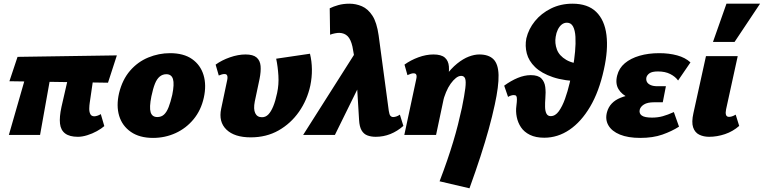

<svg xmlns="http://www.w3.org/2000/svg" viewBox="-20 -731 4137 1040"><path d="M402 10Q357 10 333 -8Q309 -26 305 -61.5Q301 -97 313 -152L373 -414H501L466 -174Q464 -161 463.5 -143.5Q463 -126 469 -113.5Q475 -101 491 -101Q497 -101 507 -104Q517 -107 526 -113L545 -48Q529 -34 504.5 -20.5Q480 -7 452.5 1.5Q425 10 402 10ZM28 0 147 -414H271L197 0ZM565 -283 31 -291 75 -423 613 -431Z M809 16Q736 16 689 -16.5Q642 -49 625.5 -103.5Q609 -158 625 -227Q643 -300 684.5 -348Q726 -396 783 -419.5Q840 -443 901 -443Q975 -443 1020.5 -411Q1066 -379 1082.5 -324.5Q1099 -270 1084 -202Q1069 -134 1028.5 -85Q988 -36 931 -10Q874 16 809 16ZM832 -97Q854 -97 868.5 -110.5Q883 -124 893.5 -151Q904 -178 913 -217Q925 -276 917 -302.5Q909 -329 881 -329Q861 -329 845.5 -316.5Q830 -304 819.5 -278Q809 -252 800 -209Q788 -149 796 -123Q804 -97 832 -97Z M1338 13Q1250 13 1206.5 -29Q1163 -71 1178 -142L1211 -299Q1213 -309 1212 -316Q1211 -323 1207.5 -326.5Q1204 -330 1196 -330Q1190 -330 1182 -328Q1174 -326 1165 -322L1148 -381Q1181 -405 1225.5 -420.5Q1270 -436 1310 -436Q1351 -436 1370 -419.5Q1389 -403 1391.5 -373.5Q1394 -344 1386 -304L1360 -181Q1352 -140 1362.5 -118Q1373 -96 1399 -96Q1419 -96 1433.5 -111Q1448 -126 1460 -155Q1472 -184 1481 -227Q1491 -273 1488 -321.5Q1485 -370 1476 -413L1659 -440Q1669 -399 1669.5 -355.5Q1670 -312 1661 -268Q1644 -189 1599.5 -125.5Q1555 -62 1489 -24.5Q1423 13 1338 13Z M2015 10Q1990 10 1970 2.5Q1950 -5 1938.5 -25Q1927 -45 1925 -81L1907 -378L1889 -479Q1880 -518 1863 -535Q1846 -552 1818 -553Q1808 -553 1794.5 -550.5Q1781 -548 1768 -543L1766 -686Q1786 -696 1813 -703.5Q1840 -711 1873 -711Q1908 -711 1940.5 -697Q1973 -683 1997 -646.5Q2021 -610 2031 -539L2086 -130Q2089 -110 2095 -103.5Q2101 -97 2110 -97Q2117 -97 2126.5 -100Q2136 -103 2146 -110L2165 -49Q2132 -20 2094.5 -5Q2057 10 2015 10ZM1622 0 1933 -490 1957 -331 1794 0Z M2361 251Q2384 191 2402 138.5Q2420 86 2434.5 38Q2449 -10 2460.5 -55.5Q2472 -101 2482 -147Q2496 -216 2500.5 -253.5Q2505 -291 2499.5 -305.5Q2494 -320 2478 -320Q2464 -320 2449.5 -308.5Q2435 -297 2421 -277.5Q2407 -258 2396 -231.5Q2385 -205 2378 -176L2331 -205Q2359 -272 2391 -316Q2423 -360 2456 -386.5Q2489 -413 2519.5 -424.5Q2550 -436 2576 -436Q2627 -436 2653 -410Q2679 -384 2680.5 -324.5Q2682 -265 2660 -164Q2646 -99 2627 -30.5Q2608 38 2582.5 116.5Q2557 195 2523 289ZM2170 0 2235 -304Q2237 -313 2236.5 -319.5Q2236 -326 2232.5 -330Q2229 -334 2220 -334Q2213 -334 2204.5 -331Q2196 -328 2187 -324L2171 -381Q2204 -405 2246 -420.5Q2288 -436 2328 -436Q2370 -436 2389.5 -419Q2409 -402 2411.5 -371Q2414 -340 2405 -298L2342 0Z M2777 -157Q2780 -180 2780 -193Q2780 -206 2776.5 -211Q2773 -216 2763 -216Q2755 -216 2746.5 -213Q2738 -210 2732 -206L2711 -267Q2748 -294 2784.5 -309Q2821 -324 2855 -324Q2895 -324 2912.5 -306Q2930 -288 2933.5 -259.5Q2937 -231 2934 -199Q2932 -174 2932.5 -151.5Q2933 -129 2940 -115.5Q2947 -102 2963 -102Q2988 -102 3007 -128.5Q3026 -155 3040.5 -195.5Q3055 -236 3065.5 -281Q3076 -326 3083 -363Q3091 -408 3095 -452Q3099 -496 3097 -531.5Q3095 -567 3084 -587.5Q3073 -608 3051 -608Q3035 -608 3022.5 -598Q3010 -588 3001.5 -570.5Q2993 -553 2990 -532Q2984 -497 2996.5 -463Q3009 -429 3047.5 -406.5Q3086 -384 3156 -382L3132 -290Q3037 -292 2975 -313Q2913 -334 2878.5 -367.5Q2844 -401 2833.5 -441.5Q2823 -482 2831 -523Q2843 -574 2877.5 -616.5Q2912 -659 2964.5 -685Q3017 -711 3081 -711Q3164 -711 3209.5 -666.5Q3255 -622 3265 -541.5Q3275 -461 3251 -354Q3225 -235 3176.5 -153Q3128 -71 3064.5 -28Q3001 15 2928 15Q2882 15 2850.5 -0.5Q2819 -16 2802 -41.5Q2785 -67 2779 -97.5Q2773 -128 2777 -157Z M3448 16Q3382 16 3338 -2Q3294 -20 3275.5 -52Q3257 -84 3268 -124Q3283 -178 3341.5 -201.5Q3400 -225 3481 -225L3474 -185Q3425 -185 3386.5 -201.5Q3348 -218 3330 -248.5Q3312 -279 3323 -322Q3333 -362 3364.5 -388.5Q3396 -415 3444 -429Q3492 -443 3551 -443Q3604 -443 3648 -431Q3692 -419 3720 -393L3653 -295Q3638 -316 3610.5 -330Q3583 -344 3544 -344Q3512 -344 3498 -334Q3484 -324 3481 -310Q3479 -296 3485 -286Q3491 -276 3505 -270Q3519 -264 3540 -264H3587L3570 -177H3523Q3487 -177 3468 -165Q3449 -153 3445 -136Q3441 -116 3456.5 -105Q3472 -94 3512 -94Q3543 -94 3570 -101.5Q3597 -109 3630 -124L3658 -45Q3619 -20 3568 -2Q3517 16 3448 16Z M3821 10Q3791 10 3767.5 -1.5Q3744 -13 3734.5 -41Q3725 -69 3736 -118L3804 -427H3976L3913 -139Q3909 -120 3912.5 -109Q3916 -98 3929 -98Q3936 -98 3944.5 -100.5Q3953 -103 3965 -110L3984 -49Q3950 -19 3907 -4.5Q3864 10 3821 10ZM3842 -504 3915 -711H4097L3959 -504Z"/></svg>

Font: Ysabeau Black
Style: Italic
Weight: 900
Italic angle: -12°
Version: Version 2.000;gftools[0.9.27.dev2+g8671c4b]